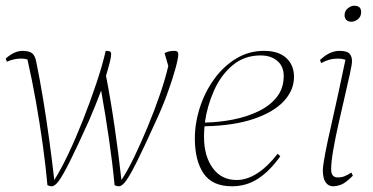

<svg xmlns="http://www.w3.org/2000/svg" viewBox="-37 -640 1305 672"><path d="M144 12Q136 12 129 8Q123 -59 112.5 -134.5Q102 -210 88.5 -286Q75 -362 59 -432Q48 -435 37 -435Q12 -435 -13 -424L-17 -435Q13 -462 42 -462Q65 -462 75.5 -453.5Q86 -445 90 -423Q102 -365 113.5 -295.5Q125 -226 135 -153Q145 -80 153 -10Q177 -48 203 -103Q229 -158 254 -221.5Q279 -285 300 -347.5Q321 -410 333 -462Q343 -462 347.5 -460Q352 -458 352 -450Q352 -441 347 -421Q342 -401 334 -375Q350 -293 364 -197Q378 -101 388 -10Q410 -43 433.5 -92Q457 -141 480 -196.5Q503 -252 522 -307Q541 -362 552 -409L539 -454Q552 -462 574 -462Q587 -462 587 -450Q587 -436 576.5 -398Q566 -360 548.5 -312Q531 -264 510 -219Q468 -126 443 -76Q418 -26 404 -7Q390 12 379 12Q371 12 364 8Q357 -67 344.5 -153Q332 -239 317 -323Q307 -297 296.5 -270.5Q286 -244 275 -219Q233 -126 208 -76Q183 -26 169 -7Q155 12 144 12Z M775 12Q706 12 675.5 -33Q645 -78 645 -155Q645 -209 662.5 -263.5Q680 -318 712.5 -363Q745 -408 789.5 -435Q834 -462 887 -462Q938 -462 965 -437Q992 -412 992 -371Q992 -324 956 -285.5Q920 -247 850 -223.5Q780 -200 679 -198Q677 -180 677 -162Q677 -94 707.5 -52Q738 -10 791 -10Q863 -10 935 -102L944 -93Q907 -41 866 -14.5Q825 12 775 12ZM875 -446Q818 -446 777 -411.5Q736 -377 712 -323Q688 -269 680 -211Q730 -212 778.5 -221.5Q827 -231 867.5 -250.5Q908 -270 932 -300.5Q956 -331 956 -374Q956 -408 933.5 -427Q911 -446 875 -446Z M1128 12Q1113 12 1103 -1.5Q1093 -15 1093 -44Q1093 -60 1101 -102Q1109 -144 1122 -200.5Q1135 -257 1148 -317.5Q1161 -378 1172 -431Q1159 -435 1146 -435Q1130 -435 1115.5 -431Q1101 -427 1087 -419L1083 -430Q1101 -447 1118 -454.5Q1135 -462 1151 -462Q1177 -462 1186 -452.5Q1195 -443 1195 -426Q1195 -415 1187.5 -381Q1180 -347 1169.5 -301.5Q1159 -256 1148 -207.5Q1137 -159 1129.5 -116Q1122 -73 1122 -47Q1122 -19 1145 -19Q1159 -19 1169.5 -23.5Q1180 -28 1193 -36L1198 -25Q1173 0 1157.5 6Q1142 12 1128 12ZM1193 -564Q1181 -564 1175 -570.5Q1169 -577 1169 -586Q1169 -602 1180.5 -611Q1192 -620 1202 -620Q1227 -620 1227 -598Q1227 -582 1216 -573Q1205 -564 1193 -564Z"/></svg>

Font: Petrona Thin
Style: Italic
Weight: 100
Italic angle: -9°
Designer: Ringo R. Seeber
Foundry: Ringo R. Seeber
Version: Version 2.001; ttfautohint (v1.8.3)